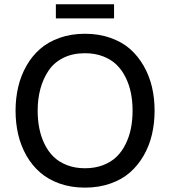

<svg xmlns="http://www.w3.org/2000/svg" viewBox="-20 -856 785 886"><path d="M237.8 -771V-836.4H506.3V-771ZM489.5 -9Q436 9.8 372.1 9.8Q308.1 9.8 255.1 -9Q202.1 -27.8 164.8 -60.5Q127.4 -93.3 101.8 -138.2Q76.2 -183.1 64 -235.4Q51.8 -287.6 51.8 -345.2Q51.8 -402.8 64 -454.8Q76.2 -506.8 101.8 -552Q127.4 -597.2 164.8 -629.9Q202.1 -662.6 255.1 -681.4Q308.1 -700.2 372.1 -700.2Q436 -700.2 489.5 -681.4Q543 -662.6 580.1 -629.9Q617.2 -597.2 643.1 -552Q668.9 -506.8 681.2 -454.8Q693.4 -402.8 693.4 -345.2Q693.4 -287.6 681.2 -235.4Q668.9 -183.1 643.1 -138.2Q617.2 -93.3 580.1 -60.5Q543 -27.8 489.5 -9ZM372.1 -79.6Q418.5 -79.6 455.8 -94Q493.2 -108.4 518.1 -132.8Q543 -157.2 559.8 -191.4Q576.7 -225.6 584.2 -263.9Q591.8 -302.2 591.8 -345.2Q591.8 -388.2 584.2 -426.3Q576.7 -464.4 559.8 -498.5Q543 -532.7 518.1 -557.1Q493.2 -581.5 455.8 -595.9Q418.5 -610.4 372.1 -610.4Q314.9 -610.4 272 -588.9Q229 -567.4 203.9 -529.8Q178.7 -492.2 166.3 -445.8Q153.8 -399.4 153.8 -345.2Q153.8 -302.2 161.4 -263.9Q168.9 -225.6 185.5 -191.4Q202.1 -157.2 227.1 -132.8Q252 -108.4 289.1 -94Q326.2 -79.6 372.1 -79.6Z"/></svg>

Font: HK Grotesk Medium
Style: Regular
Weight: 500
Designer: Alfredo Marco Pradil and Stefan Peev
Foundry: Hanken Design Co.
Version: Version 1.045;PS 001.045;hotconv 1.0.88;makeotf.lib2.5.64775